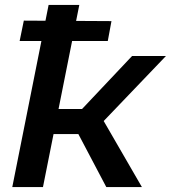

<svg xmlns="http://www.w3.org/2000/svg" viewBox="-20 -762 696 782"><path d="M60 -595 77 -678 434 -676 419 -595ZM413 0 277 -258 381 -306 558 0ZM30 0 178 -742H303L155 0ZM162 -216 181 -318H362L342 -216ZM386 -252 266 -267 518 -534H656Z"/></svg>

Font: MOST Montserrat SemiBold
Style: Italic
Weight: 600
Italic angle: -11.3°
Designer: Julieta Ulanovsky
Foundry: Julieta Ulanovsky
Version: Version 8.000;March 11, 2024;FontCreator 15.0.0.2926 64-bit